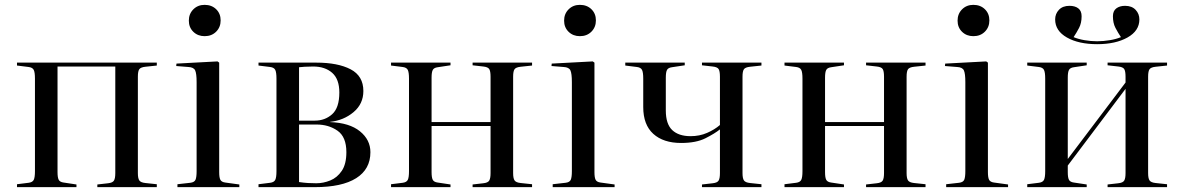

<svg xmlns="http://www.w3.org/2000/svg" viewBox="-20 -771 4873 791"><path d="M50 0V-12L98 -18Q114 -20 119 -30Q124 -40 124 -66V-447Q124 -473 119 -483Q114 -493 98 -495L50 -501V-513H626V-501L579 -496Q560 -494 554 -486Q548 -478 548 -455V-58Q548 -36 554 -27.5Q560 -19 579 -17L626 -12V0H381V-11L425 -16Q444 -18 449.5 -27Q455 -36 455 -58V-497H217V-62Q217 -39 222 -30Q227 -21 242 -19L295 -11V0Z M823 -622Q795 -622 776.5 -640Q758 -658 758 -686Q758 -714 776.5 -732.5Q795 -751 823 -751Q852 -751 870.5 -733Q889 -715 889 -687Q889 -659 870.5 -640.5Q852 -622 823 -622ZM711 0V-12L764 -18Q781 -20 785.5 -30.5Q790 -41 790 -66V-433Q790 -468 784 -481Q778 -494 756 -495L706 -499L707 -509L876 -518L883 -513V-62Q883 -39 888 -30Q893 -21 908 -19L966 -11V0Z M1045 0V-12L1093 -18Q1109 -20 1114 -30Q1119 -40 1119 -66V-447Q1119 -473 1114 -483Q1109 -493 1093 -495L1045 -501V-513H1283Q1372 -513 1424.5 -485.5Q1477 -458 1477 -396Q1477 -343 1436.5 -309Q1396 -275 1340 -269V-268Q1420 -265 1463 -230Q1506 -195 1506 -144Q1506 -74 1447.5 -37Q1389 0 1277 0ZM1212 -274H1277Q1319 -274 1348.5 -300.5Q1378 -327 1378 -390Q1378 -445 1348.5 -471Q1319 -497 1270 -497Q1251 -497 1235.5 -496Q1220 -495 1212 -494ZM1283 -16Q1312 -16 1340.5 -27.5Q1369 -39 1388 -67Q1407 -95 1407 -144Q1407 -207 1370.5 -232.5Q1334 -258 1284 -258H1212V-21Q1232 -18 1249 -17Q1266 -16 1283 -16Z M1591 0V-12L1639 -18Q1655 -20 1660 -30Q1665 -40 1665 -66V-447Q1665 -473 1660 -483Q1655 -493 1639 -495L1591 -501V-513H1836V-502L1783 -494Q1768 -492 1763 -483Q1758 -474 1758 -451V-268H2001V-455Q2001 -478 1995.5 -486.5Q1990 -495 1971 -497L1927 -502V-513H2172V-501L2125 -496Q2106 -494 2100 -486Q2094 -478 2094 -455V-58Q2094 -36 2100 -27.5Q2106 -19 2125 -17L2172 -12V0H1927V-11L1971 -16Q1990 -18 1995.5 -27Q2001 -36 2001 -58V-252H1758V-62Q1758 -39 1763 -30Q1768 -21 1783 -19L1836 -11V0Z M2369 -622Q2341 -622 2322.5 -640Q2304 -658 2304 -686Q2304 -714 2322.5 -732.5Q2341 -751 2369 -751Q2398 -751 2416.5 -733Q2435 -715 2435 -687Q2435 -659 2416.5 -640.5Q2398 -622 2369 -622ZM2257 0V-12L2310 -18Q2327 -20 2331.5 -30.5Q2336 -41 2336 -66V-433Q2336 -468 2330 -481Q2324 -494 2302 -495L2252 -499L2253 -509L2422 -518L2429 -513V-62Q2429 -39 2434 -30Q2439 -21 2454 -19L2512 -11V0Z M2872 0V-11L2916 -16Q2935 -18 2940.5 -27Q2946 -36 2946 -58V-238Q2925 -221 2886.5 -201.5Q2848 -182 2786 -182Q2713 -182 2671.5 -219.5Q2630 -257 2630 -330V-447Q2630 -473 2625 -483Q2620 -493 2604 -495L2556 -501V-513H2801V-502L2748 -494Q2733 -492 2728 -483Q2723 -474 2723 -451V-316Q2723 -260 2749.5 -235Q2776 -210 2825 -210Q2862 -210 2893 -223.5Q2924 -237 2946 -256V-455Q2946 -478 2940.5 -486.5Q2935 -495 2916 -497L2872 -502V-513H3117V-501L3070 -496Q3051 -494 3045 -486Q3039 -478 3039 -455V-58Q3039 -36 3045 -27.5Q3051 -19 3070 -17L3117 -12V0Z M3212 0V-12L3260 -18Q3276 -20 3281 -30Q3286 -40 3286 -66V-447Q3286 -473 3281 -483Q3276 -493 3260 -495L3212 -501V-513H3457V-502L3404 -494Q3389 -492 3384 -483Q3379 -474 3379 -451V-268H3622V-455Q3622 -478 3616.5 -486.5Q3611 -495 3592 -497L3548 -502V-513H3793V-501L3746 -496Q3727 -494 3721 -486Q3715 -478 3715 -455V-58Q3715 -36 3721 -27.5Q3727 -19 3746 -17L3793 -12V0H3548V-11L3592 -16Q3611 -18 3616.5 -27Q3622 -36 3622 -58V-252H3379V-62Q3379 -39 3384 -30Q3389 -21 3404 -19L3457 -11V0Z M3990 -622Q3962 -622 3943.5 -640Q3925 -658 3925 -686Q3925 -714 3943.5 -732.5Q3962 -751 3990 -751Q4019 -751 4037.5 -733Q4056 -715 4056 -687Q4056 -659 4037.5 -640.5Q4019 -622 3990 -622ZM3878 0V-12L3931 -18Q3948 -20 3952.5 -30.5Q3957 -41 3957 -66V-433Q3957 -468 3951 -481Q3945 -494 3923 -495L3873 -499L3874 -509L4043 -518L4050 -513V-62Q4050 -39 4055 -30Q4060 -21 4075 -19L4133 -11V0Z M4212 0V-12L4260 -18Q4276 -20 4281 -30Q4286 -40 4286 -66V-447Q4286 -473 4281 -483Q4276 -493 4260 -495L4212 -501V-513H4457V-502L4404 -494Q4389 -492 4384 -483Q4379 -474 4379 -451V-116L4617 -431V-455Q4617 -478 4611.5 -486.5Q4606 -495 4587 -497L4543 -502V-513H4788V-501L4741 -496Q4722 -494 4716 -486Q4710 -478 4710 -455V-58Q4710 -36 4716 -27.5Q4722 -19 4741 -17L4788 -12V0H4543V-11L4587 -16Q4606 -18 4611.5 -27Q4617 -36 4617 -58V-405L4379 -89V-62Q4379 -39 4384 -30Q4389 -21 4404 -19L4457 -11V0ZM4500 -589Q4424 -589 4375.5 -616.5Q4327 -644 4327 -691Q4327 -714 4342.5 -730.5Q4358 -747 4386 -747Q4409 -747 4422.5 -736.5Q4436 -726 4436 -704Q4436 -676 4425.5 -656Q4415 -636 4403 -618Q4422 -610 4448 -605.5Q4474 -601 4500 -601Q4526 -601 4552.5 -605.5Q4579 -610 4598 -618Q4586 -636 4575.5 -656Q4565 -676 4565 -704Q4565 -726 4579 -736.5Q4593 -747 4615 -747Q4643 -747 4658.5 -730.5Q4674 -714 4674 -691Q4674 -644 4625 -616.5Q4576 -589 4500 -589Z"/></svg>

Font: Literata 72pt
Style: Regular
Weight: 400
Designer: Latin by Veronika Burian and Jose Scaglione. Greek by Irene Vlachou. Cyrillic by Vera Evstafieva.
Foundry: TypeTogether
Version: Version 3.002